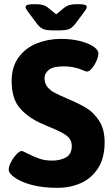

<svg xmlns="http://www.w3.org/2000/svg" viewBox="-20 -895 540 923"><path d="M50 -42Q22 -61 22 -80Q22 -95 33 -116Q44 -137 59 -153Q74 -169 84 -169Q90 -169 112 -157Q144 -141 170 -132Q196 -123 231 -123Q270 -123 297.5 -138.5Q325 -154 325 -193Q325 -225 299.5 -243.5Q274 -262 217 -285L171 -305Q108 -335 72 -379.5Q36 -424 36 -506Q36 -574 69.5 -619.5Q103 -665 157 -686.5Q211 -708 273 -708Q324 -708 365.5 -697.5Q407 -687 431 -670Q453 -654 453 -638Q453 -624 444 -603Q435 -582 422 -566.5Q409 -551 398 -551Q393 -551 381.5 -556Q370 -561 362 -564Q326 -576 287 -576Q235 -576 214.5 -559Q194 -542 194 -520Q194 -494 208 -477Q222 -460 242 -449.5Q262 -439 301 -422Q358 -398 394 -376.5Q430 -355 456.5 -314.5Q483 -274 483 -211Q483 -134 450.5 -85Q418 -36 367 -14Q316 8 257 8Q186 8 133 -6Q80 -20 50 -42ZM160 -778 112 -842Q103 -854 103 -861Q103 -869 113 -872Q123 -875 148 -875Q170 -875 184 -871.5Q198 -868 211 -858L250 -826L289 -858Q302 -868 316 -871.5Q330 -875 352 -875Q377 -875 387 -872Q397 -869 397 -861Q397 -854 388 -842L340 -778Q326 -761 311.5 -755Q297 -749 264 -749H236Q203 -749 188.5 -755Q174 -761 160 -778Z"/></svg>

Font: Asap-Bold
Style: Bold
Weight: 700
Designer: Pablo Cosgaya
Foundry: Omnibus-Type
Version: Version 2.000; ttfautohint (v1.8)